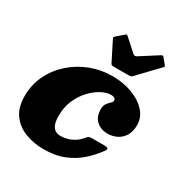

<svg xmlns="http://www.w3.org/2000/svg" viewBox="-183 -933 1057 1099"><g transform="rotate(30 345.5 -383.5)"><path d="M348 -598.5Q350.5 -593.5 355 -591.8Q359.5 -590 369 -590H461.5Q472.5 -590 478.5 -591.2Q484.5 -592.5 490 -598.5L613.5 -727.5Q619.5 -734 620 -736.5Q620.5 -739 616 -744.5L587 -779.5Q583 -784 580 -785.2Q577 -786.5 570 -782.5L454.5 -709Q446.5 -704 440.8 -704.2Q435 -704.5 429.5 -709.5L348.5 -782Q343.5 -786.5 341.2 -786.8Q339 -787 332.5 -781.5L289.5 -744.5Q284.5 -740.5 282.2 -737Q280 -733.5 282 -729.5ZM651 -367Q651 -418 615.2 -457Q579.5 -496 520.2 -518Q461 -540 390 -540Q314.5 -540 246.2 -513.8Q178 -487.5 124.8 -440Q71.5 -392.5 40.8 -328.8Q10 -265 10 -190Q10 -114.5 44.5 -68.2Q79 -22 134.8 -1Q190.5 20 255 20Q334 20 392.8 -4.8Q451.5 -29.5 494 -68.8Q536.5 -108 566.5 -151Q575 -163 569 -168Q563 -173 547.5 -173H464.5Q448 -173 442 -168Q436 -163 429 -154.5Q410.5 -132 388.2 -118.8Q366 -105.5 343.5 -99.8Q321 -94 302 -94Q282.5 -94 267.5 -102.5Q252.5 -111 243.8 -132Q235 -153 235 -190Q235 -248 255.8 -294.5Q276.5 -341 308 -374.2Q339.5 -407.5 373.5 -425.2Q407.5 -443 434 -443Q452 -443 459.5 -437Q467 -431 467 -422Q467 -413.5 456.5 -404.5Q446 -395.5 435.5 -381.2Q425 -367 425 -343Q425 -293 454.2 -266.5Q483.5 -240 527 -240Q559 -240 587.2 -253.5Q615.5 -267 633.2 -295Q651 -323 651 -367Z"/></g></svg>

Font: Besley Black
Style: Italic
Weight: 900
Italic angle: -13°
Designer: Owen Earl
Foundry: indestructible type*
Version: Version 2.001